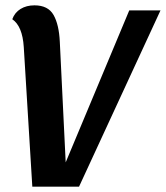

<svg xmlns="http://www.w3.org/2000/svg" viewBox="-20 -699 621 719"><path d="M26 -627Q35 -652 57 -665.5Q79 -679 109 -679Q160 -679 180.5 -643Q201 -607 204 -542L226 -91L464 -660H581L276 0H101L69 -523Q64 -601 26 -627Z"/></svg>

Font: Sansita Medium Italic
Style: Regular
Weight: 500
Italic angle: -11°
Designer: Pablo Cosgaya
Foundry: Omnibus-Type
Version: Version 1.006